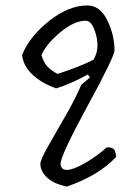

<svg xmlns="http://www.w3.org/2000/svg" viewBox="-20 -684 491 704"><path d="M300 -664Q346 -664 372.5 -611.5Q399 -559 400 -500Q400 -477 300.5 -294.5Q201 -112 202 -82Q204 -61 225.5 -61Q247 -61 289 -84.5Q331 -108 372 -144Q398 -144 402 -129Q404 -124 406 -109Q342 -40 225 0Q177 -10 153 -32.5Q129 -55 128 -82Q128 -98 154.5 -144.5Q181 -191 219.5 -258Q258 -325 278 -373L310 -400L302 -411Q239 -376 186 -360Q132 -379 98.5 -411Q65 -443 61 -483Q89 -551 160.5 -607.5Q232 -664 300 -664ZM294 -608Q252 -608 201 -565.5Q150 -523 132 -482Q140 -456 152.5 -441.5Q165 -427 191 -413Q269 -438 323 -465Q351 -512 325 -578Q313 -608 294 -608Z"/></svg>

Font: Tillana
Style: Regular
Weight: 400
Designer: Lipi Raval (Devanagari, Latin), Jonny Pinhorn (Latin)
Foundry: Indian Type Foundry
Version: Version 2.002;PS 1.0;hotconv 1.0.79;makeotf.lib2.5.61930; tt